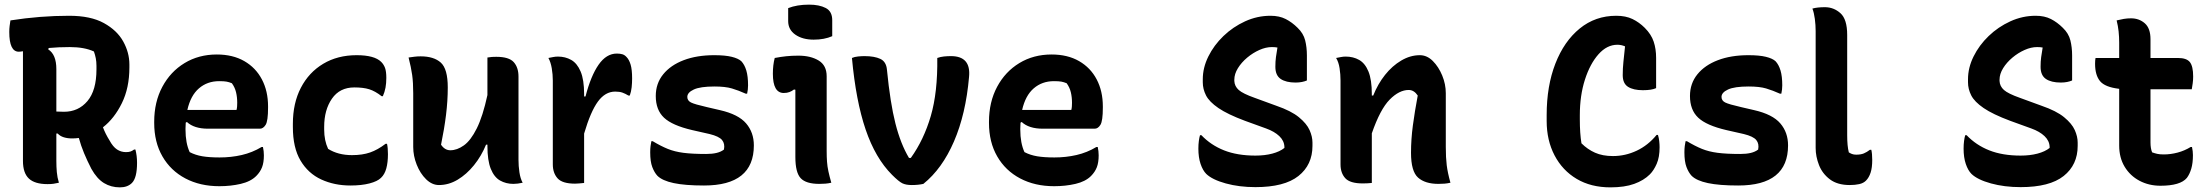

<svg xmlns="http://www.w3.org/2000/svg" viewBox="-20 -788 9530 828"><path d="M234 0Q221 3 210.5 4.5Q200 6 185 6Q130 6 104.5 -18Q79 -42 79 -94V-567Q67 -565 61 -565Q20 -565 20 -650Q20 -664 21.5 -676Q23 -688 25 -700Q153 -720 278 -720Q371 -720 428 -688.5Q485 -657 511.5 -609Q538 -561 538 -510V-497Q538 -409 505.5 -343Q473 -277 424 -239Q435 -210 452 -183Q467 -155 484.5 -143.5Q502 -132 523 -132Q535 -132 542.5 -134.5Q550 -137 558 -143H564Q571 -116 571 -86Q571 -21 549 1Q530 20 497 20Q459 20 428.5 1.5Q398 -17 374 -60Q356 -95 342.5 -127.5Q329 -160 320 -193Q305 -191 291 -191Q271 -191 255 -196Q239 -201 229 -212H223V-94Q223 -69 225 -46Q227 -23 234 0ZM223 -490V-307Q235 -306 256 -306Q318 -306 357 -352Q396 -398 396 -489V-504Q396 -522 393 -537Q390 -552 385 -566Q344 -585 281 -585Q256 -585 233.5 -584Q211 -583 190 -581L188 -575Q223 -553 223 -490Z M915 -553Q984 -553 1033.5 -524.5Q1083 -496 1109.5 -445.5Q1136 -395 1136 -329V-324Q1136 -266 1125.5 -249.5Q1115 -233 1101 -233H877Q817 -233 786 -262L781 -259Q780 -247 780 -234V-229Q780 -171 798 -132Q823 -119 853 -114Q883 -109 927 -109Q977 -109 1022.5 -119.5Q1068 -130 1108 -154H1114Q1116 -145 1117 -136Q1118 -127 1118 -118Q1118 -87 1110 -66.5Q1102 -46 1085 -29Q1061 -5 1018 5Q975 15 926 15Q843 15 779.5 -18.5Q716 -52 680.5 -113.5Q645 -175 645 -258V-263Q645 -348 680 -413.5Q715 -479 776 -516Q837 -553 915 -553ZM925 -438Q874 -438 838 -407Q802 -376 788 -314H1000Q1002 -321 1002.5 -329.5Q1003 -338 1003 -345Q1003 -369 998 -390Q993 -411 980 -429Q968 -434 957 -436Q946 -438 925 -438Z M1518 -550Q1595 -550 1624 -521Q1635 -510 1640.5 -495Q1646 -480 1646 -452Q1646 -429 1642.5 -410Q1639 -391 1631 -373H1626Q1598 -395 1572.5 -403Q1547 -411 1508 -411Q1445 -411 1411.5 -362.5Q1378 -314 1378 -241V-229Q1378 -182 1395 -146Q1438 -119 1498 -119Q1543 -119 1576 -130.5Q1609 -142 1643 -168H1649Q1653 -151 1653 -123Q1653 -88 1646 -62Q1639 -36 1623 -21Q1608 -6 1573.5 3Q1539 12 1491 12Q1422 12 1365.5 -14Q1309 -40 1276 -95.5Q1243 -151 1243 -240V-254Q1243 -343 1277.5 -409.5Q1312 -476 1374 -513Q1436 -550 1518 -550Z M1794 -545Q1851 -545 1881 -518Q1911 -491 1911 -411Q1911 -353 1903.5 -292.5Q1896 -232 1882 -164Q1898 -140 1922 -140Q1951 -140 1980.5 -161Q2010 -182 2036 -234Q2062 -286 2082 -378V-540Q2094 -542 2102 -542.5Q2110 -543 2120 -543Q2175 -543 2195.5 -520Q2216 -497 2216 -458V-99Q2216 -72 2220 -45Q2224 -18 2234 0Q2212 5 2194 5Q2162 5 2136.5 -9.5Q2111 -24 2096.5 -60Q2082 -96 2082 -158V-164H2076Q2056 -115 2024 -75.5Q1992 -36 1953.5 -13Q1915 10 1873 10Q1843 10 1817.5 -15Q1792 -40 1777 -78Q1762 -116 1762 -154V-386Q1762 -432 1757.5 -464.5Q1753 -497 1742 -540Q1756 -542 1768 -543.5Q1780 -545 1794 -545Z M2499 1Q2487 2 2478.5 3Q2470 4 2460 4Q2405 4 2384.5 -19Q2364 -42 2364 -79V-441Q2364 -467 2359.5 -493.5Q2355 -520 2345 -538Q2355 -540 2365.5 -542Q2376 -544 2386 -544Q2418 -544 2443.5 -529.5Q2469 -515 2484 -479.5Q2499 -444 2499 -382V-372H2505Q2528 -461 2561.5 -509Q2595 -557 2640 -557Q2654 -557 2664 -554Q2674 -551 2682 -542Q2693 -531 2699.5 -509.5Q2706 -488 2706 -450Q2706 -430 2704 -411.5Q2702 -393 2696 -376H2690Q2677 -384 2664.5 -388.5Q2652 -393 2633 -393Q2590 -393 2558.5 -350Q2527 -307 2499 -212Z M3025 -124Q3051 -124 3070 -128.5Q3089 -133 3102 -143Q3107 -168 3094 -184Q3081 -200 3040 -210L2965 -227Q2879 -247 2843.5 -280.5Q2808 -314 2808 -374Q2808 -428 2840 -467.5Q2872 -507 2928.5 -528.5Q2985 -550 3060 -550Q3107 -550 3135.5 -543Q3164 -536 3177 -524Q3191 -509 3198.5 -484Q3206 -459 3206 -420Q3206 -411 3205 -402Q3204 -393 3202 -384H3196Q3165 -398 3136.5 -406.5Q3108 -415 3061 -415Q3000 -415 2972 -402Q2944 -389 2944 -370Q2944 -354 2960 -346Q2976 -338 3029 -326L3085 -313Q3164 -295 3197.5 -256Q3231 -217 3231 -161Q3231 12 3016 12Q2934 12 2885 1.5Q2836 -9 2815 -30Q2802 -44 2793 -67.5Q2784 -91 2784 -131Q2784 -147 2785.5 -158Q2787 -169 2789 -179H2795Q2830 -158 2859.5 -146Q2889 -134 2927 -129Q2965 -124 3025 -124Z M3410 -111V-401L3404 -402Q3395 -395 3384.5 -391Q3374 -387 3360 -387Q3313 -387 3313 -470Q3313 -508 3321 -538Q3347 -543 3371 -545.5Q3395 -548 3423 -548Q3476 -548 3510.5 -527Q3545 -506 3545 -459V-137Q3545 -111 3546.5 -90.5Q3548 -70 3552.5 -49Q3557 -28 3565 0Q3552 3 3539.5 4Q3527 5 3513 5Q3456 5 3433 -19.5Q3410 -44 3410 -111ZM3379 -753Q3417 -768 3469 -768Q3513 -768 3541 -753.5Q3569 -739 3569 -701V-632Q3535 -617 3489 -617Q3441 -617 3410 -638.5Q3379 -660 3379 -697Z M3708 -546Q3751 -546 3776.5 -534Q3802 -522 3805 -487Q3819 -344 3841.5 -255.5Q3864 -167 3900 -107H3908Q3964 -185 3994 -287.5Q4024 -390 4022 -538Q4036 -543 4051 -544.5Q4066 -546 4081 -546Q4168 -546 4159 -456Q4145 -296 4094 -178Q4043 -60 3962 5Q3940 10 3912 10Q3887 10 3871.5 2.5Q3856 -5 3827 -34Q3755 -106 3713 -229.5Q3671 -353 3654 -538Q3665 -543 3680.5 -544.5Q3696 -546 3708 -546Z M4515 -553Q4584 -553 4633.5 -524.5Q4683 -496 4709.5 -445.5Q4736 -395 4736 -329V-324Q4736 -266 4725.5 -249.5Q4715 -233 4701 -233H4477Q4417 -233 4386 -262L4381 -259Q4380 -247 4380 -234V-229Q4380 -171 4398 -132Q4423 -119 4453 -114Q4483 -109 4527 -109Q4577 -109 4622.5 -119.5Q4668 -130 4708 -154H4714Q4716 -145 4717 -136Q4718 -127 4718 -118Q4718 -87 4710 -66.5Q4702 -46 4685 -29Q4661 -5 4618 5Q4575 15 4526 15Q4443 15 4379.5 -18.5Q4316 -52 4280.5 -113.5Q4245 -175 4245 -258V-263Q4245 -348 4280 -413.5Q4315 -479 4376 -516Q4437 -553 4515 -553ZM4525 -438Q4474 -438 4438 -407Q4402 -376 4388 -314H4600Q4602 -321 4602.5 -329.5Q4603 -338 4603 -345Q4603 -369 4598 -390Q4593 -411 4580 -429Q4568 -434 4557 -436Q4546 -438 4525 -438Z M5459 -720Q5497 -720 5524.5 -706Q5552 -692 5576 -668Q5601 -644 5608.5 -614Q5616 -584 5616 -549V-441Q5607 -437 5594.5 -434.5Q5582 -432 5567 -432Q5526 -432 5503 -447.5Q5480 -463 5480 -500Q5480 -523 5482.5 -541.5Q5485 -560 5489 -583Q5479 -585 5465 -585Q5439 -585 5411 -572.5Q5383 -560 5358.5 -539.5Q5334 -519 5318.5 -494Q5303 -469 5303 -444V-439Q5304 -416 5322 -400Q5340 -384 5391 -366L5484 -332Q5548 -310 5581.5 -282.5Q5615 -255 5627.5 -227Q5640 -199 5640 -173V-159Q5640 -77 5579.5 -29Q5519 19 5394 19Q5324 19 5266 3Q5208 -13 5182 -38Q5167 -53 5157.5 -81Q5148 -109 5148 -147Q5148 -165 5150 -180Q5152 -195 5155 -205H5161Q5202 -162 5259 -139.5Q5316 -117 5394 -117Q5434 -117 5466.5 -125.5Q5499 -134 5519 -150V-155Q5518 -181 5497 -201Q5476 -221 5440 -234L5349 -267Q5274 -295 5234.5 -322Q5195 -349 5181 -376.5Q5167 -404 5167 -433V-446Q5167 -496 5191 -544.5Q5215 -593 5256 -632.5Q5297 -672 5349.5 -696Q5402 -720 5459 -720Z M5896 1Q5885 2 5876.5 2.5Q5868 3 5857 3Q5802 3 5781.5 -19.5Q5761 -42 5761 -79V-441Q5761 -467 5757 -493.5Q5753 -520 5742 -538Q5753 -540 5763 -542Q5773 -544 5783 -544Q5816 -544 5841.5 -529.5Q5867 -515 5881.5 -479.5Q5896 -444 5896 -382V-376H5902Q5922 -426 5953 -465Q5984 -504 6023 -527Q6062 -550 6103 -550Q6134 -550 6159 -525Q6184 -500 6199.5 -462.5Q6215 -425 6215 -386V-154Q6215 -108 6219 -75.5Q6223 -43 6235 0Q6222 3 6209.5 4Q6197 5 6183 5Q6126 5 6095.5 -22Q6065 -49 6065 -129Q6065 -187 6073 -247Q6081 -307 6094 -376Q6078 -400 6055 -400Q6014 -400 5973 -358.5Q5932 -317 5896 -213Z M6925 20Q6841 20 6779.5 -16.5Q6718 -53 6684 -118Q6650 -183 6650 -266V-292Q6650 -417 6687.5 -513.5Q6725 -610 6792.5 -665Q6860 -720 6950 -720Q6991 -720 7020 -706Q7049 -692 7073 -668Q7101 -640 7111.5 -608.5Q7122 -577 7122 -538V-408Q7103 -399 7065 -399Q7024 -399 7001 -413.5Q6978 -428 6978 -464Q6978 -493 6981 -521.5Q6984 -550 6988 -588Q6972 -595 6955 -595Q6910 -595 6873.5 -554Q6837 -513 6815 -444.5Q6793 -376 6793 -291V-273Q6793 -213 6800 -170Q6826 -144 6858.5 -129.5Q6891 -115 6936 -115Q6989 -115 7038 -138Q7087 -161 7124 -206H7130Q7134 -193 7135.5 -179Q7137 -165 7137 -153Q7137 -110 7124.5 -81.5Q7112 -53 7095 -36Q7069 -10 7027.5 5Q6986 20 6925 20Z M7485 -124Q7511 -124 7530 -128.5Q7549 -133 7562 -143Q7567 -168 7554 -184Q7541 -200 7500 -210L7425 -227Q7339 -247 7303.5 -280.5Q7268 -314 7268 -374Q7268 -428 7300 -467.5Q7332 -507 7388.5 -528.5Q7445 -550 7520 -550Q7567 -550 7595.5 -543Q7624 -536 7637 -524Q7651 -509 7658.5 -484Q7666 -459 7666 -420Q7666 -411 7665 -402Q7664 -393 7662 -384H7656Q7625 -398 7596.5 -406.5Q7568 -415 7521 -415Q7460 -415 7432 -402Q7404 -389 7404 -370Q7404 -354 7420 -346Q7436 -338 7489 -326L7545 -313Q7624 -295 7657.5 -256Q7691 -217 7691 -161Q7691 12 7476 12Q7394 12 7345 1.5Q7296 -9 7275 -30Q7262 -44 7253 -67.5Q7244 -91 7244 -131Q7244 -147 7245.5 -158Q7247 -169 7249 -179H7255Q7290 -158 7319.5 -146Q7349 -134 7387 -129Q7425 -124 7485 -124Z M7810 -654Q7810 -680 7806.5 -706.5Q7803 -733 7796 -751Q7817 -757 7850 -757Q7888 -757 7917 -731Q7946 -705 7946 -637V-205Q7946 -158 7953 -131Q7959 -127 7966.5 -124Q7974 -121 7985 -121Q8005 -121 8018 -126.5Q8031 -132 8044 -142H8050Q8054 -126 8054 -98Q8054 -65 8047 -43.5Q8040 -22 8027 -9Q8016 2 7998 6Q7980 10 7957 10Q7904 10 7871.5 -14.5Q7839 -39 7824.5 -76Q7810 -113 7810 -150Z M8759 -720Q8797 -720 8824.5 -706Q8852 -692 8876 -668Q8901 -644 8908.5 -614Q8916 -584 8916 -549V-441Q8907 -437 8894.5 -434.5Q8882 -432 8867 -432Q8826 -432 8803 -447.5Q8780 -463 8780 -500Q8780 -523 8782.5 -541.5Q8785 -560 8789 -583Q8779 -585 8765 -585Q8739 -585 8711 -572.5Q8683 -560 8658.5 -539.5Q8634 -519 8618.5 -494Q8603 -469 8603 -444V-439Q8604 -416 8622 -400Q8640 -384 8691 -366L8784 -332Q8848 -310 8881.5 -282.5Q8915 -255 8927.5 -227Q8940 -199 8940 -173V-159Q8940 -77 8879.5 -29Q8819 19 8694 19Q8624 19 8566 3Q8508 -13 8482 -38Q8467 -53 8457.5 -81Q8448 -109 8448 -147Q8448 -165 8450 -180Q8452 -195 8455 -205H8461Q8502 -162 8559 -139.5Q8616 -117 8694 -117Q8734 -117 8766.5 -125.5Q8799 -134 8819 -150V-155Q8818 -181 8797 -201Q8776 -221 8740 -234L8649 -267Q8574 -295 8534.5 -322Q8495 -349 8481 -376.5Q8467 -404 8467 -433V-446Q8467 -496 8491 -544.5Q8515 -593 8556 -632.5Q8597 -672 8649.5 -696Q8702 -720 8759 -720Z M9433 -154Q9435 -145 9436 -136Q9437 -127 9437 -119Q9437 -85 9430 -61Q9423 -37 9411 -21Q9383 13 9297 13Q9247 13 9206.5 -8.5Q9166 -30 9142.5 -69Q9119 -108 9119 -160V-405Q9058 -412 9036.5 -438Q9015 -464 9015 -513Q9015 -520 9015.5 -527Q9016 -534 9017 -538H9119V-604Q9119 -629 9116.5 -652.5Q9114 -676 9108 -700Q9124 -704 9139 -706.5Q9154 -709 9170 -709Q9205 -709 9229.5 -687.5Q9254 -666 9254 -619V-538H9372Q9410 -538 9424 -520Q9438 -502 9438 -458Q9438 -443 9436 -428.5Q9434 -414 9432 -403H9254V-174Q9254 -148 9261 -131Q9272 -127 9283 -124.5Q9294 -122 9311 -122Q9341 -122 9371 -130Q9401 -138 9427 -154Z"/></svg>

Font: Recursive Sn Csl St
Style: Bold
Weight: 700
Version: Version 1.079;hotconv 1.0.112;makeotfexe 2.5.65598; ttfautoh